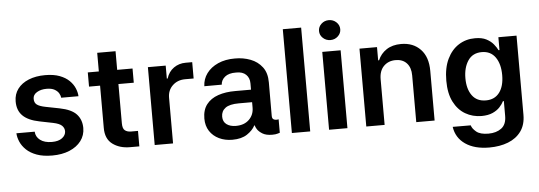

<svg xmlns="http://www.w3.org/2000/svg" viewBox="-58 -941 3761 1340"><g transform="rotate(-5 1823.0 -270.5)"><path d="M494.7 -385.7H373.6Q372.9 -399.1 363.6 -415.8Q354.4 -432.5 333.5 -444.6Q312.5 -456.7 277 -456.7Q236.9 -456.7 209 -439.8Q181.1 -422.9 181.5 -394.9Q181.1 -367.2 199.6 -353.5Q218 -339.8 259.9 -331.7L355.5 -312.9Q438.9 -296.5 473.7 -258.5Q508.5 -220.5 508.9 -162.3Q508.9 -110.8 479.4 -71.7Q449.9 -32.7 397.7 -11Q345.5 10.7 277 10.7Q213.1 10.7 168.5 -5.7Q123.9 -22 96.2 -48.7Q68.5 -75.3 55.2 -106.2Q41.9 -137.1 40.5 -165.8H168.7Q170.5 -129.6 200.5 -106.7Q230.5 -83.8 282.7 -83.8Q328.8 -83.8 354.4 -103.2Q380 -122.5 380.3 -150.6Q380 -173.7 363.1 -190Q346.2 -206.3 303.6 -215.2L208.1 -234.4Q129.3 -250 91.8 -287.5Q54.3 -324.9 54.7 -387.8Q54.7 -438.2 82.4 -475.1Q110.1 -512.1 159.8 -532.3Q209.5 -552.6 275.2 -552.6Q335.2 -552.6 376.8 -536.8Q418.3 -521 443.9 -495.7Q469.5 -470.5 481.5 -441.4Q493.6 -412.3 494.7 -385.7Z M887.4 -545.5V-446H779.8V-171.2Q779.8 -132.5 796.9 -120.4Q813.9 -108.3 838.1 -108.3H887.4V0H821.7Q749.3 0 700.1 -36.6Q650.9 -73.2 651.3 -150.2V-446H573.9V-545.5H651.3V-676.1H779.8V-545.5Z M995 0V-545.5H1119.7V-454.5H1125.4Q1140.3 -502.1 1176.7 -527.7Q1213.1 -553.3 1259.9 -553.3H1306.1V-438.9H1246.4Q1193.5 -438.9 1158.6 -405.7Q1123.6 -372.5 1123.6 -320.7V0Z M1538.7 10.7Q1486.9 10.7 1445.5 -9.2Q1404.1 -29.1 1380.1 -65.9Q1356.2 -102.6 1356.2 -153.4Q1356.2 -214.1 1385.7 -252.3Q1415.1 -290.5 1467.5 -308.6Q1519.9 -326.7 1588.4 -326.3H1698.2V-370.7Q1698.2 -408.7 1674.2 -432Q1650.2 -455.3 1605.1 -454.5Q1552.9 -455.3 1526.1 -432.9Q1499.3 -410.5 1497.9 -378.9L1375.7 -378.6Q1377.5 -428.6 1406.4 -468Q1435.4 -507.5 1486.5 -530.4Q1537.6 -553.3 1605.1 -552.9Q1663 -553.3 1713.6 -534.1Q1764.2 -514.9 1795.6 -473.5Q1827.1 -432.2 1826.7 -365.4L1826.3 -130.7Q1826.3 -110.1 1840.6 -104.8Q1854.8 -99.4 1870 -103.3H1872.2V-9.2Q1869.7 -9.2 1856.7 -4.6Q1843.8 0 1818.5 0Q1775.9 0 1750.7 -15.4Q1725.5 -30.9 1714.3 -48.8Q1703.1 -66.8 1703.1 -74.6V-75.3H1698.9Q1681.8 -41.9 1642.4 -15.6Q1603 10.7 1538.7 10.7ZM1571.7 -83.5Q1630 -83.5 1664.1 -116.8Q1698.2 -150.2 1698.2 -200.3V-238.6H1605.1Q1540.1 -238.6 1510.7 -216.6Q1481.2 -194.6 1481.2 -155.9Q1481.2 -120.4 1506.4 -101.9Q1531.6 -83.5 1571.7 -83.5Z M2084.5 -727.3V0H1956V-727.3Z M2216.6 0V-545.5H2345.2V0ZM2281.2 -622.9Q2250.4 -622.9 2228.5 -643.3Q2206.7 -663.7 2206.7 -692.5Q2206.7 -721.6 2228.5 -742Q2250.4 -762.4 2281.2 -762.4Q2311.8 -762.4 2333.6 -742Q2355.5 -721.6 2355.5 -692.5Q2355.5 -663.7 2333.6 -643.3Q2311.8 -622.9 2281.2 -622.9Z M2605.8 -319.6V0H2477.3V-545.5H2600.1V-452.8H2606.5Q2625.4 -498.2 2666.7 -525.4Q2708.1 -552.6 2769.2 -552.6Q2853.7 -552.6 2905 -498.9Q2956.3 -445.3 2956 -347.3V0H2827.4V-327.4Q2827.4 -382.1 2799.2 -413Q2771 -443.9 2721.2 -443.9Q2670.5 -443.9 2638.1 -411.4Q2605.8 -378.9 2605.8 -319.6Z M3320.7 220.9Q3217 220.9 3153.1 176.7Q3089.1 132.5 3077.8 55L3204.2 55.4Q3210.2 78.1 3237.6 101Q3264.9 123.9 3322.8 123.9Q3377.8 123.9 3413.5 97.3Q3449.2 70.7 3449.2 10.7V-93H3442.8Q3433.2 -73.2 3414.2 -52.4Q3395.2 -31.6 3364 -17.4Q3332.7 -3.2 3285.9 -2.8Q3223 -3.2 3172.2 -32.8Q3121.4 -62.5 3091.4 -121.4Q3061.4 -180.4 3061.4 -269.2Q3061.4 -359.4 3091.4 -421.5Q3121.4 -483.7 3172.4 -515.8Q3223.4 -547.9 3286.2 -547.6Q3334.5 -547.9 3365.6 -531.8Q3396.7 -515.6 3415.1 -492.9Q3433.6 -470.2 3443.2 -450.3H3449.9V-540.5H3577.1V13.8Q3577.1 83.8 3543.7 129.8Q3510.3 175.8 3452.4 198.3Q3394.5 220.9 3320.7 220.9ZM3325.3 -108.7Q3386.7 -108.7 3420.1 -152.9Q3453.5 -197.1 3453.5 -275.2Q3453.5 -352.6 3420.5 -399.9Q3387.4 -447.1 3325.3 -447.1Q3261 -447.1 3228.3 -398.3Q3195.7 -349.4 3195.7 -275.2Q3195.7 -199.9 3228.7 -154.3Q3261.7 -108.7 3325.3 -108.7Z"/></g></svg>

Font: Inter Zeller Semi Bold
Style: Regular
Weight: 600
Designer: Rasmus Andersson; Joe Bland
Foundry: zeller
Version: Version 3.015;git-dec3a8cb1